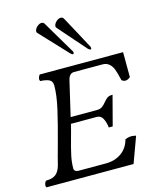

<svg xmlns="http://www.w3.org/2000/svg" viewBox="-159 -981 870 1070"><g transform="rotate(-15 276.5 -446.5)"><path d="M95.7 -209.5Q76.2 -139.6 67.9 -105Q58.6 -68.4 38.8 -52.5Q19 -36.6 -19 -36.6Q-29.3 -23.9 -29.3 -9.3L-25.9 0H476.6L531.2 -148.9Q528.8 -149.4 520.5 -151.1Q512.2 -152.8 504.4 -152.8Q487.3 -152.8 468.3 -144.5Q456.1 -96.7 418.5 -69.8Q380.9 -43 328.6 -43H170.4Q159.2 -43 152.3 -48.3Q145.5 -53.7 145.5 -62.5Q145.5 -99.1 153.6 -136.5Q161.6 -173.8 177.2 -229.5Q191.9 -281.2 197.3 -306.6H346.7Q370.1 -306.6 381.6 -283.9Q393.1 -261.2 396 -232.4H418.5L463.4 -403.3Q443.4 -403.3 432.6 -395.8Q421.9 -388.2 410.2 -373.5Q397.9 -358.4 386.7 -350.8Q375.5 -343.3 354.5 -343.3H205.6L252 -542Q260.7 -581.1 288.6 -581.1H451.7Q477.1 -581.1 492.2 -566.9Q507.3 -552.7 514.4 -533.2Q521.5 -513.7 528.8 -482.9Q529.8 -479.5 532.2 -469.2Q542 -460.4 552.7 -460.4Q567.4 -460.4 582 -473.1L581.5 -617.2H100.6Q96.2 -611.8 93.3 -605Q90.3 -598.1 90.3 -591.3Q90.3 -588.9 91.8 -585.4Q93.3 -582 93.8 -581.1Q125 -580.1 144 -571.5Q163.1 -563 163.1 -536.1Q163.1 -481.4 145.3 -402.8Q127.4 -324.2 95.7 -209.5ZM183.6 -892.6Q196.3 -892.6 202.1 -880.4L250 -799.3Q282.7 -745.6 313 -693.4Q314.5 -687.5 314.5 -685.1Q314.5 -681.6 312.7 -679.9Q311 -678.2 309.1 -678.2Q307.6 -678.2 303.7 -680.2Q299.8 -682.1 296.4 -685.5Q287.6 -694.8 230.5 -755.9Q188 -802.2 147.5 -844.2Q145 -846.7 144.3 -848.9Q143.6 -851.1 143.6 -854.5Q143.6 -862.3 149.9 -871.3Q156.2 -880.4 165.8 -886.5Q175.3 -892.6 183.6 -892.6ZM294.4 -892.6Q300.8 -892.6 305.2 -889.9Q309.6 -887.2 313 -880.4Q333 -842.8 339.8 -831.1L414.1 -693.4Q415.5 -687.5 415.5 -685.1Q415.5 -681.6 413.8 -679.9Q412.1 -678.2 410.2 -678.2Q408.7 -678.2 404.8 -680.2Q400.9 -682.1 397.5 -685.5Q382.8 -701.7 366.7 -720.5Q350.6 -739.3 336.4 -754.9Q279.8 -820.8 258.3 -844.2Q255.9 -846.7 255.1 -848.9Q254.4 -851.1 254.4 -854.5Q254.4 -862.3 260.7 -871.3Q267.1 -880.4 276.4 -886.5Q285.6 -892.6 294.4 -892.6Z"/></g></svg>

Font: Radley
Style: Italic
Weight: 400
Italic angle: -12°
Designer: Vernon Adams
Foundry: Vernon Adams
Version: Version 1.003; ttfautohint (v1.6)